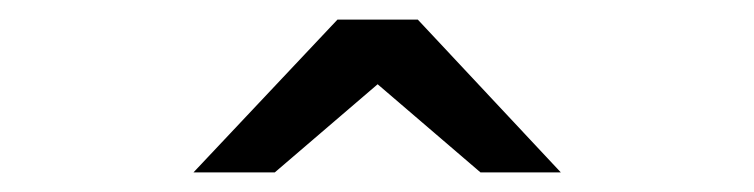

<svg xmlns="http://www.w3.org/2000/svg" viewBox="-20 -941 770 196"><path d="M177.5 -765 324.5 -921H406.5L552.5 -765H470.5L365.5 -855L260.5 -765Z"/></svg>

Font: Undotted
Style: Regular
Weight: 400
Designer: Delve Withrington, Dave Bailey, Thomas Jockin
Foundry: Delve Fonts LLC
Version: Version 4.000